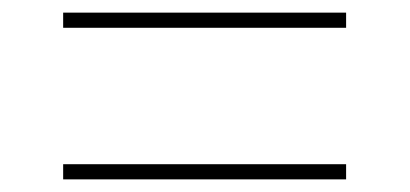

<svg xmlns="http://www.w3.org/2000/svg" viewBox="-20 -508 649 304"><path d="M80 -224V-248H528V-224ZM80 -464V-488H528V-464Z"/></svg>

Font: Exo Thin Thin
Style: Regular
Weight: 250
Version: Version 2.000